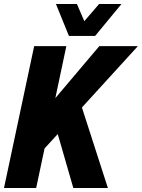

<svg xmlns="http://www.w3.org/2000/svg" viewBox="-37 -941 710 961"><path d="M-17 0 134 -710H295L240 -450L460 -710H653L373 -403L503 0H330L252 -270L186 -198L144 0ZM571 -921 439 -761H308L243 -921H348L385 -835L459 -921Z"/></svg>

Font: Geist Mono ExtraBold
Style: Italic
Weight: 800
Italic angle: -12°
Monospace: yes
Designer: Basement.studio, Andrés Briganti, Mateo Zaragoza
Foundry: Basement.studio, Vercel, Andrés Briganti, Guido Ferreyra, Mateo Zaragoza
Version: Version 1.500; ttfautohint (v1.8.4.7-5d5b)